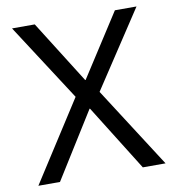

<svg xmlns="http://www.w3.org/2000/svg" viewBox="-79 -769 771 840"><g transform="rotate(-10 306.5 -349.0)"><path d="M24 0H120L303 -293H305L488 0H589L359 -358L583 -698H487L308 -420H306L131 -698H30L252 -355Z"/></g></svg>

Font: LVC Sans
Style: Regular
Weight: 400
Designer: Mike Abbink, Paul van der Laan, Pieter van Rosmalen
Foundry: Bold Monday
Version: Version 3.0